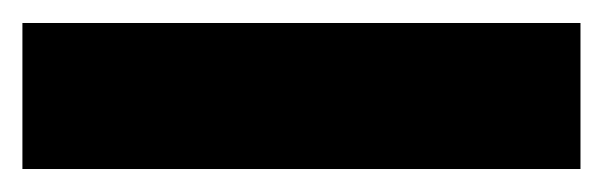

<svg xmlns="http://www.w3.org/2000/svg" viewBox="-20 -20 525 167"><path d="M-0.5 0H484.9V127H-0.5Z"/></svg>

Font: My Font
Style: Regular
Weight: 500
Designer: Rasmus Andersson
Foundry: rsms
Version: Version 0.001